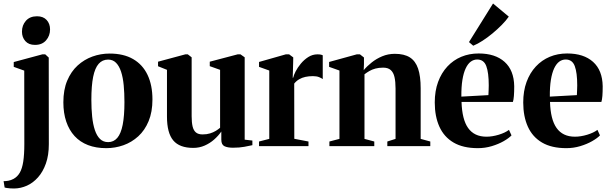

<svg xmlns="http://www.w3.org/2000/svg" viewBox="-62 -835 3479 1097"><path d="M19 242Q7 242 -4.2 241.2Q-15.5 240.5 -23.8 239Q-32 237.5 -35.5 236.5L-41.5 200Q-31.5 200.5 -15.2 197.8Q1 195 15.5 187Q37.5 175 51 151.8Q64.5 128.5 70.8 88.5Q77 48.5 77 -12.5L76.5 -431.5L16.5 -453V-480.5L180 -524.5H196.5L216.5 -506L217 -11Q217 52 200.2 99.2Q183.5 146.5 155.2 178.2Q127 210 91.8 225.8Q56.5 241.5 19 242ZM137.5 -578.5Q102 -578.5 82.8 -600.2Q63.5 -622 63.5 -654Q63.5 -691 86.2 -716.5Q109 -742 149 -742H150Q185 -742 204.5 -720.8Q224 -699.5 224 -667Q224 -630.5 201.2 -604.5Q178.5 -578.5 138.5 -578.5Z M300 -250.5Q300 -322 322 -374.2Q344 -426.5 381.5 -460.8Q419 -495 466.2 -512Q513.5 -529 564.5 -529Q644 -529 698.5 -497.5Q753 -466 781 -407.2Q809 -348.5 809 -266.5Q809 -195.5 787.2 -143Q765.5 -90.5 728 -56.2Q690.5 -22 643.2 -5.2Q596 11.5 545 11.5Q486.5 11.5 441 -6Q395.5 -23.5 364.2 -57.5Q333 -91.5 316.5 -140.2Q300 -189 300 -250.5ZM556 -23Q587.5 -23 608.2 -47.2Q629 -71.5 639 -122.2Q649 -173 649 -251.5Q649 -303.5 644.8 -348Q640.5 -392.5 629.8 -425.2Q619 -458 601 -476.2Q583 -494.5 556 -494.5Q523 -494.5 501.8 -470.5Q480.5 -446.5 470.2 -395.8Q460 -345 460 -265Q460 -213.5 464.5 -169.2Q469 -125 480 -92Q491 -59 509.5 -41Q528 -23 556 -23Z M1269 9Q1238 9 1220.2 0.2Q1202.5 -8.5 1202.5 -37V-83.5Q1186 -59.5 1161.8 -38Q1137.5 -16.5 1107.2 -3.2Q1077 10 1042.5 10Q963.5 10 927.8 -32.8Q892 -75.5 892 -169V-436L841 -456.5V-482.5L997 -524.5H1011L1033 -507.5V-170.5Q1033 -135 1038.5 -112.2Q1044 -89.5 1057.5 -78.2Q1071 -67 1095.5 -67Q1119.5 -67 1138 -72.8Q1156.5 -78.5 1170.8 -87.2Q1185 -96 1195.5 -105V-436L1136.5 -457V-482.5L1296 -524.5H1312L1336 -507.5V-37L1380 -32V-5.5Q1362 -1.5 1334 3.8Q1306 9 1269 9Z M1418 0V-26.5L1476.5 -41.5V-432L1418 -453V-481L1571 -524.5H1590L1613.5 -507L1613 -479.5L1610.5 -390L1613.5 -392Q1616 -405 1627 -426.8Q1638 -448.5 1656.5 -471Q1675 -493.5 1699.2 -509Q1723.5 -524.5 1752 -524.5Q1763 -524.5 1770.2 -523Q1777.5 -521.5 1782 -519V-383Q1775.5 -388.5 1761.2 -394.2Q1747 -400 1726 -400Q1703 -400 1683.2 -395.8Q1663.5 -391.5 1647.5 -382.2Q1631.5 -373 1619 -357.5L1619.5 -42L1700.5 -26.5V0Z M1877.5 -41.5V-432L1818.5 -453V-481L1976.5 -524.5H1994.5L2017.5 -506.5V-468.5L2016 -434Q2035 -457 2061.8 -478.2Q2088.5 -499.5 2122 -513.5Q2155.5 -527.5 2194 -527.5Q2247.5 -527.5 2279.8 -507Q2312 -486.5 2326.8 -443Q2341.5 -399.5 2341.5 -330.5V-41.5L2396.5 -26.5V0H2151V-26.5L2198 -41.5V-329Q2198 -368 2192 -394.5Q2186 -421 2170.5 -434.8Q2155 -448.5 2127.5 -448.5Q2102 -448.5 2082.8 -443.2Q2063.5 -438 2048.5 -429.2Q2033.5 -420.5 2020.5 -410.5V-41.5L2076.5 -26.5V0H1820V-26.5Z M2668.5 11.5Q2584 11.5 2529.5 -20.5Q2475 -52.5 2448.5 -111.2Q2422 -170 2422 -249.5Q2422 -315 2441 -366.8Q2460 -418.5 2494 -455Q2528 -491.5 2573.5 -510.5Q2619 -529.5 2673 -529.5Q2767.5 -529.5 2821 -481.5Q2874.5 -433.5 2876 -342.5Q2876 -309.5 2874.2 -287.2Q2872.5 -265 2868.5 -252.5H2575Q2576.5 -203 2585.8 -165.8Q2595 -128.5 2612.5 -103.8Q2630 -79 2656.2 -66.5Q2682.5 -54 2717.5 -54Q2750.5 -54 2787.5 -65.2Q2824.5 -76.5 2846 -93L2860.5 -61.5Q2845.5 -45.5 2815.8 -28.5Q2786 -11.5 2747.8 0Q2709.5 11.5 2668.5 11.5ZM2574 -283 2728.5 -291.5Q2729.5 -306 2729.8 -319.5Q2730 -333 2730.5 -347.5Q2730.5 -419.5 2716.5 -457.2Q2702.5 -495 2664.5 -495Q2644.5 -495 2627.8 -482.8Q2611 -470.5 2598.8 -444.5Q2586.5 -418.5 2580 -378.5Q2573.5 -338.5 2574 -283ZM2641.5 -574 2617.5 -594.5 2755 -815 2845 -740Q2829 -717 2804.5 -692.2Q2780 -667.5 2752 -644.2Q2724 -621 2695.5 -602.5Q2667 -584 2642.5 -574Z M3174 11.5Q3089.5 11.5 3035 -20.5Q2980.5 -52.5 2954 -111.2Q2927.5 -170 2927.5 -249.5Q2927.5 -315 2946.5 -366.8Q2965.5 -418.5 2999.5 -455Q3033.5 -491.5 3079 -510.5Q3124.5 -529.5 3178.5 -529.5Q3273 -529.5 3326.5 -481.5Q3380 -433.5 3381.5 -342.5Q3381.5 -309.5 3379.8 -287.2Q3378 -265 3374 -252.5H3080.5Q3082 -203 3091.2 -165.8Q3100.5 -128.5 3118 -103.8Q3135.5 -79 3161.8 -66.5Q3188 -54 3223 -54Q3256 -54 3293 -65.2Q3330 -76.5 3351.5 -93L3366 -61.5Q3351 -45.5 3321.2 -28.5Q3291.5 -11.5 3253.2 0Q3215 11.5 3174 11.5ZM3079.5 -283 3234 -291.5Q3235 -306 3235.2 -319.5Q3235.5 -333 3236 -347.5Q3236 -419.5 3222 -457.2Q3208 -495 3170 -495Q3150 -495 3133.2 -482.8Q3116.5 -470.5 3104.2 -444.5Q3092 -418.5 3085.5 -378.5Q3079 -338.5 3079.5 -283Z"/></svg>

Font: Merriweather 120pt
Style: Bold
Weight: 700
Designer: Eben Sorkin
Foundry: Eben Sorkin
Version: Version 2.100